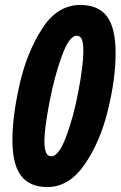

<svg xmlns="http://www.w3.org/2000/svg" viewBox="-20 -744 486 774"><path d="M30 -180Q30 -275 59 -403.5Q88 -532 149.5 -628Q211 -724 304 -724Q377 -724 411.5 -677.5Q446 -631 446 -530Q446 -425 414.5 -297.5Q383 -170 320.5 -80Q258 10 171 10Q99 10 64.5 -36Q30 -82 30 -180ZM316 -538Q316 -570 310 -585Q304 -600 289 -600Q259 -600 229 -517.5Q199 -435 179 -330Q159 -225 159 -176Q159 -144 165.5 -129Q172 -114 187 -114Q217 -114 247 -194Q277 -274 296.5 -378.5Q316 -483 316 -538Z"/></svg>

Font: Noto Sans Display Ex Bold Cond
Style: Italic
Weight: 800
Width: 3
Italic angle: -12°
Designer: Monotype Design team
Foundry: Monotype Imaging Inc.
Version: Version 1.000